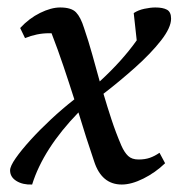

<svg xmlns="http://www.w3.org/2000/svg" viewBox="-20 -482 494 514"><path d="M66 12Q41 13 24 2.5Q7 -8 7 -26Q7 -37 22 -58.5Q37 -80 61.5 -107Q86 -134 116.5 -162.5Q147 -191 179 -216Q165 -260 150 -304.5Q135 -349 118 -393Q115 -393 111 -393Q79 -393 47 -380L34 -407Q58 -433 87.5 -447.5Q117 -462 141 -462Q171 -462 183.5 -449Q196 -436 205 -407Q217 -372 227 -336Q237 -300 247 -264Q307 -319 346 -374L338 -447Q350 -455 366.5 -458.5Q383 -462 396 -462Q416 -462 427 -456Q438 -450 438 -432Q438 -408 411 -373.5Q384 -339 342 -301.5Q300 -264 257 -231Q267 -197 278.5 -162Q290 -127 305 -92Q313 -74 323 -64.5Q333 -55 351 -55Q368 -55 381 -59.5Q394 -64 407 -73L422 -45Q396 -20 364 -4Q332 12 306 12Q252 12 232 -50Q221 -82 210.5 -115Q200 -148 190 -181Q96 -84 66 12Z"/></svg>

Font: Petrona Medium
Style: Italic
Weight: 500
Italic angle: -9°
Designer: Ringo R. Seeber
Foundry: Ringo R. Seeber
Version: Version 2.001; ttfautohint (v1.8.3)